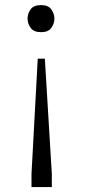

<svg xmlns="http://www.w3.org/2000/svg" viewBox="-20 -574 337 765"><path d="M158.7 -340.3 186.5 119.1V171.4H105.5V119.1L130.4 -340.3ZM143.6 -553.7Q172.4 -553.7 184.6 -536.4Q196.8 -519 196.8 -499.5Q196.8 -480.5 184.6 -463.1Q172.4 -445.8 143.6 -445.8Q114.3 -445.8 102.1 -463.1Q89.8 -480.5 89.8 -499.5Q89.8 -520 102.1 -536.9Q114.3 -553.7 143.6 -553.7Z"/></svg>

Font: Comme Light
Style: Regular
Weight: 300
Version: Version 1.000;gftools[0.9.27]